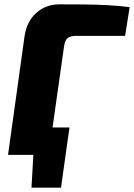

<svg xmlns="http://www.w3.org/2000/svg" viewBox="-20 -713 617 884"><path d="M300 -126 282 0H17L35 -126ZM283 -7 261 151H125L134 -7ZM253 -693Q309 -693 366.5 -692.5Q424 -692 479 -689Q534 -686 577 -680L556 -548H333Q305 -548 292 -538Q279 -528 275 -500L204 0H17L93 -546Q103 -615 147.5 -654Q192 -693 253 -693Z"/></svg>

Font: Exo 2 ExtraBold
Style: Italic
Weight: 800
Italic angle: -8°
Designer: Natanael Gama
Foundry: Natanael Gama
Version: Version 2.010